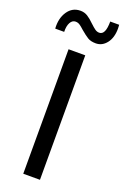

<svg xmlns="http://www.w3.org/2000/svg" viewBox="-181 -995 677 1048"><g transform="rotate(20 157.5 -471.5)"><path d="M201 -723V0H104V-723ZM140 -849Q124 -864 113 -871Q102 -878 89 -878Q70 -878 59 -858Q48 -838 49 -804H-3Q-7 -863 20 -903Q47 -943 94 -943Q117 -943 135.5 -931.5Q154 -920 175 -899Q194 -881 205.5 -873Q217 -865 230 -865Q266 -865 266 -943H318Q319 -935 319 -921Q319 -868 294 -836Q269 -804 232 -804Q203 -804 185 -815Q167 -826 140 -849Z"/></g></svg>

Font: Josefin Sans
Style: Regular
Weight: 400
Designer: Santiago Orozco
Foundry: Typemade
Version: Version 2.000